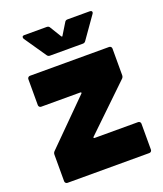

<svg xmlns="http://www.w3.org/2000/svg" viewBox="-131 -787 745 875"><g transform="rotate(-20 242.0 -350.0)"><path d="M39 -156 244 -361Q246 -363 245 -365Q244 -367 241 -367H51Q46 -367 42.5 -370.5Q39 -374 39 -379V-505Q39 -510 42.5 -513.5Q46 -517 51 -517H435Q440 -517 443.5 -513.5Q447 -510 447 -505V-376Q447 -367 441 -361L228 -156Q226 -154 227 -152Q228 -150 231 -150H442Q447 -150 450.5 -146.5Q454 -143 454 -138V-12Q454 -7 450.5 -3.5Q447 0 442 0H45Q40 0 36.5 -3.5Q33 -7 33 -12V-141Q33 -150 39 -156ZM80 -692Q80 -700 90 -700H199Q209 -700 213 -692L246 -638Q248 -635 250 -635Q252 -635 253 -638L286 -692Q290 -700 300 -700H408Q415 -700 417.5 -695.5Q420 -691 416 -685L342 -580Q337 -572 328 -572H168Q159 -572 154 -580L82 -685Q80 -689 80 -692Z"/></g></svg>

Font: BARLOWEXTRABOLD
Style: Regular
Weight: 800
Designer: Jeremy Tribby
Foundry: Tribby Type
Version: Version 1.422